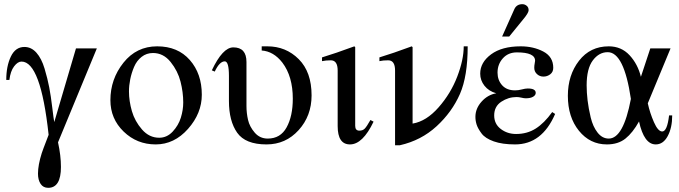

<svg xmlns="http://www.w3.org/2000/svg" viewBox="-20 -682 3255 920"><path d="M444 -450 258 0Q272 63 272 118Q272 218 211 218Q187 218 174.5 199Q162 180 162 150Q162 109 180 52Q181 47 213 -36Q175 -387 83 -387Q65 -387 47.5 -364Q30 -341 25 -299H10Q10 -365 32 -411Q54 -457 97 -457Q130 -457 154.5 -429.5Q179 -402 193.5 -353.5Q208 -305 216 -263Q224 -221 230.5 -166Q237 -111 240 -97L344 -450Z M947 -228Q947 -139 881 -64.5Q815 10 726 10Q636 10 572.5 -51.5Q509 -113 509 -202Q509 -303 571.5 -381.5Q634 -460 733 -460Q832 -460 889.5 -394.5Q947 -329 947 -228ZM858 -191Q858 -240 845 -291Q832 -342 797.5 -385Q763 -428 713 -428Q682 -428 658.5 -409.5Q635 -391 622.5 -361.5Q610 -332 604 -302Q598 -272 598 -244Q598 -198 612 -149.5Q626 -101 660.5 -61.5Q695 -22 743 -22Q780 -22 807.5 -51.5Q835 -81 846.5 -118Q858 -155 858 -191Z M1234 -460H1261Q1350 -460 1411.5 -398.5Q1473 -337 1473 -225Q1473 -127 1411 -58.5Q1349 10 1257 10Q1156 10 1116.5 -46Q1077 -102 1077 -198V-318Q1077 -388 1057 -388Q1032 -388 1009 -339L995 -345Q1047 -455 1098 -455Q1161 -455 1161 -385V-174Q1161 -140 1168.5 -107.5Q1176 -75 1200.5 -46.5Q1225 -18 1263 -18Q1324 -18 1353.5 -72Q1383 -126 1383 -209Q1383 -316 1333 -382Q1291 -436 1234 -440Z M1755 -107 1770 -99Q1718 10 1657 10Q1598 10 1598 -78V-344Q1598 -393 1565 -393Q1542 -393 1523 -389V-407Q1586 -426 1678 -460L1682 -456V-79Q1682 -56 1702 -56Q1718 -56 1727.5 -65.5Q1737 -75 1755 -107Z M2202 -460H2221Q2221 -317 2184 -232Q2146 -145 2072 -77Q1998 -9 1896 14H1873V-344Q1873 -393 1840 -393Q1815 -393 1798 -389V-407Q1861 -426 1953 -460L1957 -456V-90H1958Q2023 -101 2081.5 -167.5Q2140 -234 2171 -315Q2202 -396 2202 -460Z M2386 -507 2445 -639Q2456 -662 2483 -662Q2494 -662 2503.5 -654.5Q2513 -647 2513 -633Q2513 -620 2486 -588L2420 -507ZM2626 -145 2640 -136Q2577 10 2448 10Q2387 10 2346 -4.5Q2305 -19 2287.5 -42.5Q2270 -66 2264 -84.5Q2258 -103 2258 -122Q2258 -162 2287.5 -195Q2317 -228 2358 -235Q2322 -245 2301.5 -271Q2281 -297 2281 -329Q2281 -383 2333 -421.5Q2385 -460 2475 -460Q2536 -460 2583.5 -435Q2631 -410 2631 -357Q2631 -337 2616.5 -326Q2602 -315 2584 -315Q2566 -315 2553 -327Q2540 -339 2540 -357Q2540 -368 2542 -377.5Q2544 -387 2544 -391Q2544 -431 2457 -431Q2415 -431 2389.5 -402.5Q2364 -374 2364 -334Q2364 -298 2386 -273.5Q2408 -249 2448 -249Q2464 -249 2480.5 -253.5Q2497 -258 2509 -258Q2547 -258 2547 -237Q2547 -226 2534.5 -218.5Q2522 -211 2499 -211Q2491 -211 2478.5 -214Q2466 -217 2455 -217Q2416 -217 2382 -194.5Q2348 -172 2348 -129Q2348 -88 2379.5 -64Q2411 -40 2453 -40Q2506 -40 2547 -66Q2588 -92 2626 -145Z M3186 -129H3201Q3201 -70 3179.5 -30Q3158 10 3122 10Q3066 10 3042 -100Q3012 -46 2977 -18Q2942 10 2888 10Q2807 10 2754 -55.5Q2701 -121 2701 -223Q2701 -322 2754.5 -391Q2808 -460 2897 -460Q2957 -460 2996.5 -417.5Q3036 -375 3051 -314L3096 -450H3193L3084 -187Q3094 -141 3113.5 -96.5Q3133 -52 3153 -52Q3177 -52 3186 -129ZM3003 -208Q2970 -432 2892 -432Q2850 -432 2820.5 -392.5Q2791 -353 2791 -273Q2791 -239 2795.5 -201Q2800 -163 2810.5 -119Q2821 -75 2843.5 -46.5Q2866 -18 2897 -18Q2967 -18 3003 -208Z"/></svg>

Font: STIX
Style: Regular
Weight: 400
Designer: MicroPress Inc., with final additions and corrections provided by Coen Hoffman, Elsevier (retired)
Version: Version 1.1.1